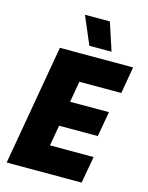

<svg xmlns="http://www.w3.org/2000/svg" viewBox="-133 -998 829 1079"><g transform="rotate(15 281.0 -458.0)"><path d="M14 0H450L478 -156H224L245 -276H470L496 -422H270L291 -544H535L562 -700H136ZM293 -754H422L369 -916H224Z"/></g></svg>

Font: Fixel Text 20240404 ExtraBold
Style: Italic
Weight: 800
Width: 4
Italic angle: -10°
Designer: AlfaBravo + MacPaw
Foundry: Kyrylo Tkachov, Marchela Mozhyna, Serhii Makarenko, Maria Weinstein, Zakhar Kryvoshyya
Version: Version 1.211;Glyphs 3.2 (3225)